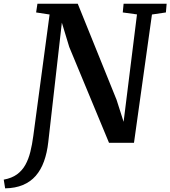

<svg xmlns="http://www.w3.org/2000/svg" viewBox="-107 -763 910 1026"><path d="M-79.5 243.5 -87 197Q-44 189 -16.2 168.8Q11.5 148.5 28.5 118Q45.5 87.5 55.2 48.2Q65 9 71 -37L158 -685.5L86 -696.5L93 -743H308.5L516 -229.5L553.5 -112L625 -686L549 -696.5L553.5 -743H783.5L779.5 -696.5L705 -685.5L609 0H475.5L263 -512L223.5 -642L151 -4Q144.5 54 128 99.5Q111.5 145 83.8 176.8Q56 208.5 15.5 225.5Q-25 242.5 -79.5 243.5Z"/></svg>

Font: Merriweather 24pt SemiBold
Style: Italic
Weight: 600
Italic angle: -7.8°
Version: Version 2.101